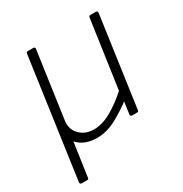

<svg xmlns="http://www.w3.org/2000/svg" viewBox="-163 -654 898 943"><g transform="rotate(-30 286.5 -182.5)"><path d="M215 -34Q263 -34 313 -62Q363 -90 416 -137L471 -521Q472 -527 474.5 -528.5Q477 -530 481 -530H511Q516 -530 519 -527Q522 -524 521 -519L449 -9Q448 -4 447 -2Q446 0 440 0H411Q407 0 404 -3Q401 -6 402 -10L411 -74Q412 -79 410.5 -79Q409 -79 404 -73Q361 -43 328.5 -25Q296 -7 269 1Q242 9 213 10Q176 10 148 0Q120 -10 98 -34L71 153Q70 161 68.5 163Q67 165 58 165H33Q26 165 23 162Q20 159 21 153L116 -520Q117 -526 119.5 -528Q122 -530 126 -530H156Q162 -530 164.5 -527Q167 -524 166 -519L112 -138Q109 -110 121 -86.5Q133 -63 158 -48.5Q183 -34 215 -34Z"/></g></svg>

Font: Libre Franklin ExtraLight
Style: Italic
Weight: 250
Italic angle: -8°
Designer: Pablo Impallari, Rodrigo Fuenzalida, Nhung Nguyen
Foundry: Impallari Type
Version: Version 3.000